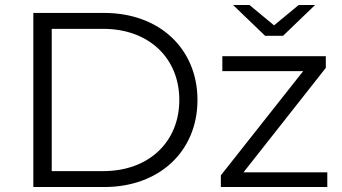

<svg xmlns="http://www.w3.org/2000/svg" viewBox="-20 -752 1377 772"><path d="M114 -700V0H399C622 0 774 -145 774 -350C774 -555 622 -700 399 -700ZM188 -636H395C579 -636 701 -518 701 -350C701 -182 579 -64 395 -64H188ZM1296 0V-59H959L1290 -479V-526H874V-466H1199L868 -47V0ZM1046 -608H1118L1247 -732H1181L1082 -650L983 -732H917Z"/></svg>

Font: Malon Grotesk
Style: Regular
Weight: 400
Designer: Julieta Ulanovsky
Foundry: Julieta Ulanovsky
Version: Version 7.200